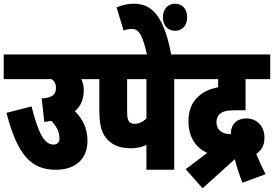

<svg xmlns="http://www.w3.org/2000/svg" viewBox="-20 -916 1478 1036"><path d="M0 -622V-489H259C274 -478 282 -464 282 -440C282 -402 255 -388 205 -385L219 -258C232 -260 245 -262 257 -264C284 -235 301 -205 301 -170C301 -152 293 -136 269 -136C220 -136 188 -193 150 -342L15 -307C75 -74 152 0 281 0C385 0 452 -56 452 -156C452 -228 422 -278 384 -316C417 -344 432 -381 432 -430C432 -452 427 -471 419 -489H484V-622Z M920 -489H986V-622H472V-489H516V-325C516 -238 529 -200 553 -171C579 -139 619 -116 685 -116C719 -116 745 -122 770 -134V0H920ZM770 -489V-277C751 -258 729 -248 706 -248C692 -248 683 -252 677 -260C667 -273 666 -287 666 -322V-489Z M775 -615H905C862 -852 786 -896 700 -896C670 -896 636 -888 609 -876L647 -751C661 -757 676 -760 691 -760C735 -760 751 -715 775 -615ZM859 -823C859 -780 884 -750 925 -750C965 -750 990 -780 990 -823C990 -865 965 -896 925 -896C884 -896 859 -865 859 -823Z M982 -3 1073 100 1247 -57C1257 -17 1271 26 1288 70L1413 24C1395 -11 1377 -50 1363 -86C1388 -103 1407 -128 1407 -173C1407 -233 1368 -277 1309 -277C1262 -277 1226 -250 1226 -196V-192C1172 -192 1148 -220 1148 -257C1148 -275 1154 -288 1163 -298C1180 -316 1205 -321 1255 -321H1305V-489H1438V-622H974V-489H1157V-445C1113 -437 1078 -421 1050 -395C1017 -365 997 -324 997 -263C997 -172 1039 -118 1098 -91Z"/></svg>

Font: Noto Sans ExtraCondensed Black
Style: Italic
Weight: 900
Width: 2
Italic angle: -12°
Designer: Monotype Design Team
Foundry: Monotype Imaging Inc.
Version: Version 2.013